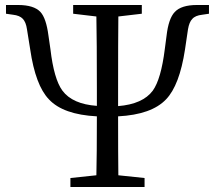

<svg xmlns="http://www.w3.org/2000/svg" viewBox="-20 -749 862 769"><path d="M262 0V-36L366 -47Q368 -124 368 -283Q233 -290 176 -351Q122 -407 101 -551L88 -632Q84 -660 71.5 -673.5Q59 -687 32 -690L4 -694V-729H52Q116 -729 142 -701Q165 -676 174 -607L182 -552Q196 -432 230 -386Q270 -332 368 -325V-337V-392Q368 -587 366 -683L273 -694V-729H548V-694L454 -683Q453 -588 453 -392V-337V-324Q552 -332 592 -386Q625 -432 640 -552L647 -605Q655 -675 680 -701Q706 -729 769 -729H817V-694L790 -690Q762 -687 750 -673Q738 -661 733 -632L721 -551Q699 -407 645 -351Q587 -290 453 -283Q453 -125 454 -47L559 -36V0Z"/></svg>

Font: Cactus Classical Serif
Style: Regular
Weight: 400
Designer: Henry Chan (via Glyphwiki)、田海東、宇文滿月
Foundry: Moonlit Owen
Version: Version 1.000